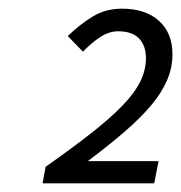

<svg xmlns="http://www.w3.org/2000/svg" viewBox="-20 -817 417 442"><path d="M78 -395 85 -433Q146 -476 190 -510.5Q234 -545 262 -574Q290 -603 303 -629.5Q316 -656 316 -683Q316 -712 300 -728.5Q284 -745 252 -745Q231 -745 210.5 -731.5Q190 -718 171 -698L136 -734Q164 -761 193.5 -779Q223 -797 261 -797Q315 -797 346 -769Q377 -741 377 -692Q377 -661 364.5 -632Q352 -603 327.5 -574Q303 -545 266.5 -513.5Q230 -482 182 -446H345L335 -395Z"/></svg>

Font: TypoPRO Source Sans Pro
Style: Italic
Weight: 400
Italic angle: -11°
Designer: Paul D. Hunt
Foundry: Adobe Systems Incorporated
Version: Version 1.075;PS 2.000;hotconv 1.0.86;makeotf.lib2.5.63406